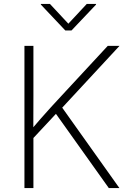

<svg xmlns="http://www.w3.org/2000/svg" viewBox="-20 -962 663 982"><path d="M139.2 -243.7 134.3 -292.5Q162.1 -325.2 188.2 -355Q214.4 -384.8 241 -414.1Q267.6 -443.4 296.4 -474.1L531.2 -727.5H591.3L288.6 -400.9L282.7 -397.5ZM105 0V-727.5H150.9V-472.2L150.4 -299.8L150.9 -274.4V0ZM536.6 0 257.3 -392.1 288.6 -424.8 590.8 0ZM235.4 -941.9 329.6 -840.8 423.8 -941.9H471.2V-938.5L345.7 -806.2H314L189 -938.5V-941.9Z"/></svg>

Font: Inter ExtraLight
Style: Regular
Weight: 250
Designer: Rasmus Andersson
Foundry: rsms
Version: Version 4.001;git-66647c0bb